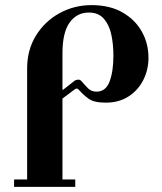

<svg xmlns="http://www.w3.org/2000/svg" viewBox="-20 -730 634 750"><path d="M35 0V-29H86V-463Q86 -535 120.5 -591Q155 -647 212.5 -678.5Q270 -710 337 -710Q409 -710 458.5 -681.5Q508 -653 534 -606.5Q560 -560 560 -504Q560 -458 540 -418Q520 -378 482.5 -353.5Q445 -329 393 -329Q347 -329 326 -344.5Q305 -360 291 -376Q284 -384 280 -384Q275 -384 268 -378L224 -345V-29H274V0ZM224 -380 226 -379 272 -415Q275 -417 279.5 -418Q284 -419 286 -419Q289 -419 292.5 -417.5Q296 -416 300 -411Q311 -398 324 -385Q337 -372 357 -372Q393 -372 408 -411.5Q423 -451 423 -513Q423 -556 415 -594Q407 -632 386 -656.5Q365 -681 327 -681Q280 -681 252 -642Q224 -603 224 -522Z"/></svg>

Font: Monomakh
Style: Regular
Weight: 400
Version: Version 1.200; ttfautohint (v1.8.4.7-5d5b)